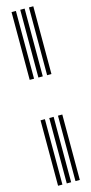

<svg xmlns="http://www.w3.org/2000/svg" viewBox="-154 -945 524 1100"><g transform="rotate(-15 108.0 -395.0)"><path d="M146.5 -508V-910H172.2V-508ZM43.2 -508V-910H69V-508ZM94.8 -508V-910H120.8V-508ZM146.5 120V-268H172.2V120ZM43.2 120V-268H69V120ZM94.8 120V-268H120.8V120Z"/></g></svg>

Font: Big Shoulders Inline Display ExtraBold
Style: Regular
Weight: 800
Designer: Patric King
Foundry: XO Type Co
Version: Version 1.000